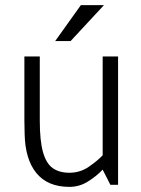

<svg xmlns="http://www.w3.org/2000/svg" viewBox="-20 -720 550 748"><path d="M250 8Q166 8 122 -45.5Q78 -99 76 -198L75 -250V-500H135V-250Q135 -172 147.5 -127.5Q160 -83 185.5 -65Q211 -47 250 -47Q292 -47 325.5 -70Q359 -93 380 -115V-500H440V0H410L380 -59Q355 -33 322 -12.5Q289 8 251 8H250ZM385 -700 255 -560H195L295 -700Z"/></svg>

Font: Epunda Sans Light
Style: Regular
Weight: 300
Designer: Simon Atzbach
Foundry: typofactur
Version: Version 2.204; ttfautohint (v1.8.4.7-5d5b)